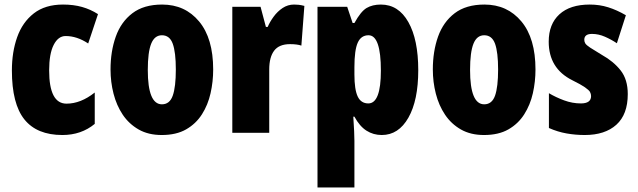

<svg xmlns="http://www.w3.org/2000/svg" viewBox="-20 -583 2800 843"><path d="M253.9 9.8Q142.1 9.8 87.2 -58.6Q32.2 -127 32.2 -273.9Q32.2 -354.5 55.4 -419.9Q78.6 -485.4 128.4 -524.2Q178.2 -563 256.8 -563Q302.7 -563 340.1 -552.5Q377.4 -542 410.2 -521L367.2 -392.1Q317.9 -424.8 268.1 -424.8Q235.4 -424.8 215.6 -385.7Q195.8 -346.7 195.8 -273.9Q195.8 -127.9 272 -127.9Q334.5 -127.9 396 -176.8V-39.1Q336.9 9.8 253.9 9.8Z M916 -277.8Q916 -224.6 904.5 -173.6Q893.1 -122.6 866.7 -81.1Q840.3 -39.6 797.1 -14.9Q753.9 9.8 689.9 9.8Q631.3 9.8 588.9 -14.4Q546.4 -38.6 519 -79.3Q491.7 -120.1 478.5 -171.6Q465.3 -223.1 465.3 -277.8Q465.3 -357.4 488.3 -422.1Q511.2 -486.8 561.3 -524.9Q611.3 -563 691.9 -563Q792.5 -563 854.2 -488.8Q916 -414.6 916 -277.8ZM628.9 -275.9Q628.9 -125 690.9 -125Q725.1 -125 738.5 -163.1Q752 -201.2 752 -277.8Q752 -353.5 738.5 -390.9Q725.1 -428.2 690.9 -428.2Q658.7 -428.2 643.8 -391.1Q628.9 -354 628.9 -275.9Z M1271 -563Q1280.8 -563 1291 -562Q1301.3 -561 1316.4 -557.1L1303.2 -382.8Q1284.2 -389.2 1253.4 -389.2Q1205.6 -389.2 1183.8 -360.6Q1162.1 -332 1162.1 -277.8V0H1000V-553.2H1124L1147.5 -464.8H1155.3Q1165 -487.3 1181.6 -510Q1198.2 -532.7 1220.9 -547.9Q1243.7 -563 1271 -563Z M1652.3 -563Q1729.5 -563 1772.9 -486.1Q1816.4 -409.2 1816.4 -274.9Q1816.4 -142.6 1773.2 -66.4Q1730 9.8 1656.2 9.8Q1619.1 9.8 1589.1 -9.3Q1559.1 -28.3 1536.1 -70.8H1531.2Q1533.7 -33.7 1534.9 -7.1Q1536.1 19.5 1536.1 35.2V240.2H1374V-553.2H1504.4L1528.3 -481.9H1536.1Q1564 -532.7 1589.6 -547.9Q1615.2 -563 1652.3 -563ZM1598.1 -428.2Q1565.4 -428.2 1550.8 -395.8Q1536.1 -363.3 1536.1 -288.1V-255.9Q1536.1 -189.9 1550.5 -159.4Q1564.9 -128.9 1597.2 -128.9Q1652.3 -128.9 1652.3 -272.9Q1652.3 -428.2 1598.1 -428.2Z M2331.1 -277.8Q2331.1 -224.6 2319.6 -173.6Q2308.1 -122.6 2281.7 -81.1Q2255.4 -39.6 2212.2 -14.9Q2168.9 9.8 2105 9.8Q2046.4 9.8 2003.9 -14.4Q1961.4 -38.6 1934.1 -79.3Q1906.7 -120.1 1893.6 -171.6Q1880.4 -223.1 1880.4 -277.8Q1880.4 -357.4 1903.3 -422.1Q1926.3 -486.8 1976.3 -524.9Q2026.4 -563 2106.9 -563Q2207.5 -563 2269.3 -488.8Q2331.1 -414.6 2331.1 -277.8ZM2043.9 -275.9Q2043.9 -125 2106 -125Q2140.1 -125 2153.6 -163.1Q2167 -201.2 2167 -277.8Q2167 -353.5 2153.6 -390.9Q2140.1 -428.2 2106 -428.2Q2073.7 -428.2 2058.8 -391.1Q2043.9 -354 2043.9 -275.9Z M2736.3 -169.9Q2736.3 -80.6 2686.3 -35.4Q2636.2 9.8 2547.4 9.8Q2506.8 9.8 2467.8 2.9Q2428.7 -3.9 2390.1 -21V-173.8Q2420.4 -155.8 2456.8 -142.3Q2493.2 -128.9 2530.3 -128.9Q2575.2 -128.9 2575.2 -161.1Q2575.2 -170.4 2570.6 -179Q2565.9 -187.5 2548.3 -199.7Q2530.8 -211.9 2492.2 -231Q2389.2 -282.7 2389.2 -399.9Q2389.2 -477.1 2436 -520Q2482.9 -563 2569.3 -563Q2612.3 -563 2650.4 -551Q2688.5 -539.1 2728 -516.1L2688.5 -393.1Q2663.6 -409.7 2635.7 -421.9Q2607.9 -434.1 2579.1 -434.1Q2545.4 -434.1 2545.4 -408.2Q2545.4 -399.4 2550 -392.1Q2554.7 -384.8 2571.3 -373.8Q2587.9 -362.8 2623 -341.8Q2673.8 -313.5 2705.1 -273.7Q2736.3 -233.9 2736.3 -169.9Z"/></svg>

Font: Open Sans Condensed ExtraBold
Style: Regular
Weight: 800
Width: 3
Designer: Monotype Design Team
Foundry: Monotype Imaging Inc.
Version: Version 3.000; ttfautohint (v1.8.4)